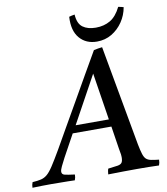

<svg xmlns="http://www.w3.org/2000/svg" viewBox="-181 -994 934 1076"><g transform="rotate(-10 286.0 -456.5)"><path d="M431 -131 411 -260H191L122 -134Q109 -109 99.5 -89.5Q90 -70 90 -59Q90 -44 106.5 -40Q123 -36 163 -31Q163 -14 157 1Q143 0 117 0Q91 0 65 -0.5Q39 -1 24 -1Q-4 -1 -29 -0.5Q-54 0 -84 1Q-84 -15 -78 -30Q-48 -32 -29 -36.5Q-10 -41 6 -54.5Q22 -68 42 -98.5Q62 -129 94 -184Q122 -233 159 -298Q196 -363 237 -434Q278 -505 317 -574Q356 -643 389 -699Q403 -702 414.5 -704Q426 -706 437 -707L540 -136Q547 -100 553.5 -79.5Q560 -59 570 -50Q580 -41 597 -37.5Q614 -34 642 -31Q642 -14 636 1Q612 0 578 -0.5Q544 -1 511 -1Q482 -1 435 -0.5Q388 0 347 1Q348 -7 349 -15.5Q350 -24 353 -31Q389 -35 407 -38Q425 -41 431.5 -50.5Q438 -60 438 -81Q438 -86 437 -96.5Q436 -107 431 -131ZM215 -302H404L362 -570ZM317 -914Q320 -862 348 -841.5Q376 -821 422 -821Q469 -821 504.5 -842Q540 -863 565 -914Q573 -913 580.5 -911Q588 -909 595 -907Q587 -862 562 -825Q537 -788 499.5 -765.5Q462 -743 415 -743Q353 -743 316.5 -785.5Q280 -828 285 -907Q294 -909 300.5 -911Q307 -913 317 -914Z"/></g></svg>

Font: Tiro Devanagari Marathi
Style: Italic
Weight: 400
Italic angle: -11°
Designer: Devanagari: John Hudson & Fiona Ross, assisted by Paul Hanslow. Latin: John Hudson with Paul Hanslow, assisted by Kaja S
Foundry: Tiro Typeworks Ltd.
Version: Version 1.52